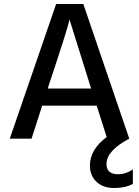

<svg xmlns="http://www.w3.org/2000/svg" viewBox="-20 -694 696 961"><path d="M645 226Q609 247 552 247Q495 247 462.5 215.5Q430 184 430 135Q430 54 514 -8L464 -165H191L138 0H29L261 -674H397L627 0Q513 60 513 127Q513 178 571 178Q610 178 645 154ZM230 -285 219 -251H436L328 -596Q318 -549 230 -285Z"/></svg>

Font: Hind Jalandhar Medium
Style: Regular
Weight: 500
Designer: Namrata Goyal
Foundry: Indian Type Foundry
Version: Version 0.702;PS 1.0;hotconv 1.0.81;makeotf.lib2.5.63406